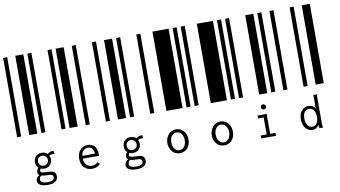

<svg xmlns="http://www.w3.org/2000/svg" viewBox="-90 -806 2490 1406"><g transform="rotate(-10 1155.0 -103.5)"><path d="M0 0V-590H30V0ZM90 0V-590H150V0ZM180 0V-590H210V0ZM249 167Q245 166 239 166Q221 166 209 174Q216 187 216 202Q216 219 208 232Q201 246 187 254Q174 261 156 261Q142 261 130 256Q123 264 123 272Q123 281 134 285Q146 289 175 289Q211 289 224 299Q237 310 237 332Q237 354 220 368Q202 383 164 383Q127 383 107 372Q86 361 86 339Q86 326 94 316Q101 306 113 301Q100 293 100 278Q100 263 115 247Q106 239 101 227Q97 216 97 202Q97 186 104 172Q111 158 125 151Q138 143 156 143Q183 143 200 160Q208 152 218 148Q227 144 239 144L245 145ZM156 239Q172 239 183 228Q193 218 193 202Q193 186 183 175Q172 165 156 165Q140 165 129 175Q119 186 119 202Q119 218 129 228Q140 239 156 239ZM213 336Q213 327 210 322Q207 317 197 314Q188 312 169 312Q143 312 127 307Q118 313 114 319Q111 326 111 336Q111 349 125 356Q139 363 164 363Q189 363 201 356Q213 348 213 336Z M330 0V-590H360V0ZM390 0V-590H450V0ZM510 0V-590H540V0ZM503 323Q465 323 443 300Q420 277 420 235Q420 207 431 186Q441 166 459 156Q476 145 498 145Q529 145 548 165Q567 186 567 226Q567 230 567 238H446Q447 269 463 285Q479 301 504 301Q531 301 548 282L563 297Q541 323 503 323ZM540 217Q540 193 528 179Q516 165 496 165Q478 165 464 178Q450 191 447 217Z M660 0V-590H690V0ZM750 0V-590H810V0ZM840 0V-590H870V0ZM909 167Q905 166 899 166Q881 166 869 174Q876 187 876 202Q876 219 868 232Q861 246 847 254Q834 261 816 261Q802 261 790 256Q783 264 783 272Q783 281 794 285Q806 289 835 289Q871 289 884 299Q897 310 897 332Q897 354 880 368Q862 383 824 383Q787 383 767 372Q746 361 746 339Q746 326 754 316Q761 306 773 301Q760 293 760 278Q760 263 775 247Q766 239 761 227Q757 216 757 202Q757 186 764 172Q771 158 785 151Q798 143 816 143Q843 143 860 160Q868 152 878 148Q887 144 899 144L905 145ZM816 239Q832 239 843 228Q853 218 853 202Q853 186 843 175Q832 165 816 165Q800 165 789 175Q779 186 779 202Q779 218 789 228Q800 239 816 239ZM873 336Q873 327 870 322Q867 317 857 314Q848 312 829 312Q803 312 787 307Q778 313 774 319Q771 326 771 336Q771 349 785 356Q799 363 824 363Q849 363 861 356Q873 348 873 336Z M990 0V-590H1020V0ZM1110 0V-590H1230V0ZM1260 0V-590H1290V0ZM1155 322Q1132 322 1114 311Q1097 300 1087 280Q1076 260 1076 234Q1076 208 1087 188Q1097 168 1114 157Q1132 145 1155 145Q1178 145 1195 157Q1213 168 1223 188Q1233 208 1233 234Q1233 260 1223 280Q1213 300 1195 311Q1178 322 1155 322ZM1155 300Q1169 300 1181 291Q1192 283 1199 268Q1205 252 1205 233Q1205 204 1191 186Q1177 168 1155 168Q1133 168 1119 186Q1105 204 1105 233Q1105 252 1111 268Q1118 283 1129 291Q1140 300 1155 300Z M1320 0V-590H1350V0ZM1440 0V-590H1560V0ZM1590 0V-590H1620V0ZM1485 322Q1462 322 1444 311Q1427 300 1417 280Q1406 260 1406 234Q1406 208 1417 188Q1427 168 1444 157Q1462 145 1485 145Q1508 145 1525 157Q1543 168 1553 188Q1563 208 1563 234Q1563 260 1553 280Q1543 300 1525 311Q1508 322 1485 322ZM1485 300Q1499 300 1511 291Q1522 283 1529 268Q1535 252 1535 233Q1535 204 1521 186Q1507 168 1485 168Q1463 168 1449 186Q1435 204 1435 233Q1435 252 1441 268Q1448 283 1459 291Q1470 300 1485 300Z M1650 0V-590H1680V0ZM1800 0V-590H1860V0ZM1890 0V-590H1920V0ZM1759 297H1803V171H1761V149H1829V297H1869V319H1759ZM1815 113Q1807 113 1801 108Q1796 102 1796 94Q1796 86 1801 81Q1806 75 1815 75Q1822 75 1828 81Q1834 87 1834 94Q1834 102 1828 108Q1822 113 1815 113Z M1980 0V-590H2010V0ZM2130 0V-590H2160V0ZM2220 0V-590H2280V0ZM2139 323Q2121 323 2105 312Q2089 302 2079 282Q2069 261 2069 232Q2069 203 2079 183Q2090 164 2106 154Q2122 145 2140 145Q2158 145 2170 152Q2183 160 2190 174V72H2218V74Q2216 77 2215 79Q2215 82 2215 88V293Q2215 302 2216 307Q2216 313 2219 319H2193Q2190 313 2189 307Q2189 302 2189 293Q2181 307 2168 315Q2155 323 2139 323ZM2143 299Q2166 299 2177 281Q2188 263 2188 233Q2188 203 2176 185Q2164 167 2141 167Q2119 167 2107 183Q2095 200 2095 228Q2095 261 2107 280Q2120 299 2143 299Z"/></g></svg>

Font: Libre Barcode 128 Text
Style: Regular
Weight: 400
Version: Version 1.005; ttfautohint (v1.8.3)